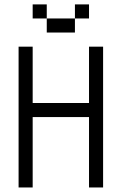

<svg xmlns="http://www.w3.org/2000/svg" viewBox="-20 -832 540 852"><path d="M375 -750V-812.5H312.5V-750H187.5V-687.5H312.5V-750ZM62.5 -625Q62.5 -625 62.5 0H125V-312.5H375V0H437.5Q437.5 0 437.5 -625H375Q375 -625 375 -375H125Q125 -375 125 -625ZM187.5 -750V-812.5H125V-750Z"/></svg>

Font: Unifont
Style: Regular
Weight: 500
Version: Version 13.0.05